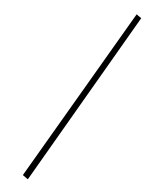

<svg xmlns="http://www.w3.org/2000/svg" viewBox="-60 -962 769 1013"><g transform="rotate(5 324.0 -455.5)"><path d="M126 3 648 -896 622 -914 98 -17Z"/></g></svg>

Font: Louise
Style: Regular
Weight: 400
Designer: Ange Degheest & Luna Delabre & Camille Depalle
Foundry: Velvetyne Type Foundry
Version: Version 1.000;FEAKit 1.0